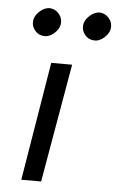

<svg xmlns="http://www.w3.org/2000/svg" viewBox="-50 -706 455 742"><g transform="rotate(5 177.5 -335.0)"><path d="M247 -616Q249 -636 268.5 -653.5Q288 -671 309 -670Q330 -668 343.5 -651.5Q357 -635 355 -614Q353 -594 333.5 -576.5Q314 -559 293 -561Q272 -562 258.5 -578.5Q245 -595 247 -616ZM53 -616Q55 -636 74.5 -653.5Q94 -671 115 -670Q136 -668 149.5 -651.5Q163 -635 161 -614Q159 -594 139.5 -576.5Q120 -559 99 -561Q78 -562 64.5 -578.5Q51 -595 53 -616ZM137 -460H218L138 0H61Z"/></g></svg>

Font: Jost*
Style: Italic
Weight: 400
Italic angle: -10°
Version: Version 3.7